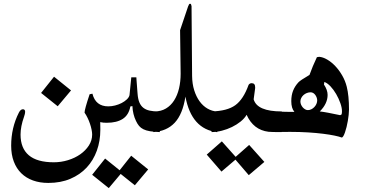

<svg xmlns="http://www.w3.org/2000/svg" viewBox="-20 -674 1898 999"><path d="M349.6 -203.6 280.3 -121.1 193.8 -190.4 261.2 -274.9ZM811.5 13.2Q780.8 12.2 760.3 8.8Q739.7 5.4 726.1 -1.5Q712.4 -8.3 703.6 -18.8Q694.8 -29.3 687.5 -44.9Q679.2 -62 674.6 -81.1Q669.9 -100.1 668.9 -122.1Q666.5 -121.6 663.8 -121.1Q661.1 -120.6 658.2 -120.1Q649.9 -75.7 618.7 -55.4Q587.4 -35.2 535.6 -35.2Q526.4 -35.2 517.8 -35.9Q509.3 -36.6 501.5 -38.6L502 -5.9V2Q502 59.6 483.9 109.9Q465.8 160.2 431.2 197.5Q396.5 234.9 346.2 256.3Q295.9 277.8 231.4 277.8Q187 277.8 151.4 264.9Q115.7 252 90.6 227.3Q65.4 202.6 51.8 166.5Q38.1 130.4 38.1 84Q38.1 -9.3 78.1 -87.9Q86.9 -105.5 99.1 -105.5Q110.8 -105.5 110.8 -91.8Q110.8 -83 105 -66.4Q86.9 -15.6 86.9 26.4Q86.9 97.2 129.9 133.8Q172.9 170.4 260.3 170.4Q297.9 170.4 333.7 159.4Q369.6 148.4 397.5 128.9Q425.3 109.4 442.4 83Q459.5 56.6 459.5 25.9Q459.5 15.1 456.5 0.5Q453.6 -14.2 448.2 -30Q442.9 -45.9 435.5 -61Q428.2 -76.2 419.9 -87.9Q419.9 -104.5 446.3 -183.6L460.9 -186.5Q477.5 -120.6 543.5 -120.6Q560.5 -120.6 578.9 -125.2Q597.2 -129.9 612.8 -137.9Q628.4 -146 639.6 -156.5Q650.9 -167 653.8 -178.7L663.1 -271.5H689.5Q689.5 -267.6 690.4 -256.1Q691.4 -244.6 692.4 -231.2Q693.4 -217.8 694.3 -205.1Q695.3 -192.4 695.8 -186.5Q697.8 -158.7 705.3 -140.9Q712.9 -123 726.3 -112.8Q739.7 -102.5 758.8 -98.4Q777.8 -94.2 803.7 -94.2H811.5ZM607.9 231 545.9 304.7 459.5 235.4 526.9 150.9 602.5 211.9 662.6 136.2 751 207.5 681.6 290Z M1110.4 13.7Q976.1 -2 944.8 -171.4Q930.7 -80.1 889.2 -35.6Q847.7 8.8 777.8 13.2V-94.2H784.2Q817.9 -94.2 843.3 -109.4Q868.7 -124.5 885.7 -151.1Q902.8 -177.7 911.4 -213.6Q919.9 -249.5 919.9 -290.5L917 -517.1L959.5 -643.1Q960.4 -643.6 961.2 -645.5Q961.9 -647.5 962.6 -649.4Q963.4 -651.4 964.8 -652.8Q966.3 -654.3 969.2 -654.3Q972.2 -654.3 973.1 -652.8Q974.1 -651.4 974.6 -649.7Q975.1 -647.9 975.3 -646Q975.6 -644 976.6 -643.1L979.5 -278.8Q980 -237.8 990.5 -204.3Q1001 -170.9 1018.6 -146.7Q1036.1 -122.6 1059.8 -108.9Q1083.5 -95.2 1110.4 -93.8Z M1445.8 13.2Q1389.2 13.2 1377.4 11.7Q1298.3 2 1263.2 -76.7Q1252.4 -58.1 1232.2 -41.7Q1211.9 -25.4 1187 -13.2Q1162.1 -1 1134.3 6.1Q1106.4 13.2 1080.6 13.2V-94.2Q1162.1 -96.2 1204.1 -126.5Q1246.6 -157.2 1273.4 -232.4Q1279.3 -241.2 1289.6 -241.2Q1307.6 -241.2 1307.6 -219.7V-215.8Q1307.6 -212.9 1307.1 -211.4L1299.8 -157.2Q1317.9 -94.2 1445.8 -94.2ZM1205.1 156.7 1132.3 218.8 1055.7 130.4 1134.3 61.5 1206.1 142.1 1276.4 80.1 1355.5 168.5 1274.4 237.3Z M1795.9 -103.5Q1795.9 -91.8 1794.2 -76.4Q1792.5 -61 1789.8 -44.9Q1787.1 -28.8 1783.2 -13.2Q1779.3 2.4 1775.1 14.4Q1771 26.4 1766.6 33.9Q1762.2 41.5 1757.8 41.5Q1745.1 36.6 1720.5 31.5Q1695.8 26.4 1661.1 22Q1626.5 17.6 1583 14.9Q1539.6 12.2 1489.7 12.2Q1470.7 12.2 1450.9 12.5Q1431.2 12.7 1410.2 13.2V-94.2Q1437 -93.3 1457 -92.5Q1477.1 -91.8 1490.7 -91.8H1502.4Q1504.9 -91.8 1507.3 -91.8Q1509.8 -91.8 1511.7 -92.3Q1495.6 -110.4 1495.6 -147.9Q1495.6 -178.2 1504.9 -201.9Q1514.2 -225.6 1532.7 -245.6Q1542 -255.9 1590.3 -284.2Q1598.6 -307.6 1608.2 -330.3Q1617.7 -353 1628.9 -376.5Q1630.9 -376.5 1634.8 -377.4Q1638.7 -378.4 1640.6 -378.4Q1660.2 -377 1682.1 -364.3Q1704.1 -351.6 1724.1 -330.6Q1744.1 -309.6 1760.3 -281.7Q1776.4 -253.9 1784.2 -222.7Q1795.9 -176.3 1795.9 -103.5ZM1759.3 -95.2Q1759.3 -113.8 1750.7 -137.9Q1742.2 -162.1 1729 -184.8Q1715.8 -207.5 1699.5 -224.9Q1683.1 -242.2 1667.5 -247.6Q1667 -244.1 1666.7 -241Q1666.5 -237.8 1665.5 -234.4Q1684.6 -205.6 1684.6 -180.2Q1684.6 -134.8 1644 -94.2Q1661.1 -92.3 1687.3 -87.4Q1713.4 -82.5 1750 -74.7L1757.3 -78.6Q1759.3 -85 1759.3 -95.2ZM1630.4 -151.9Q1630.4 -158.7 1627.7 -166.3Q1625 -173.8 1620.6 -179.9Q1616.2 -186 1609.9 -189.9Q1603.5 -193.8 1596.2 -193.8Q1585.9 -193.8 1576.2 -189.9Q1566.4 -186 1559.1 -179.4Q1551.8 -172.9 1547.4 -164.1Q1543 -155.3 1543 -146Q1543 -137.7 1546.4 -129.6Q1549.8 -121.6 1555.4 -115.2Q1561 -108.9 1567.9 -105Q1574.7 -101.1 1582 -101.1Q1591.3 -101.1 1600.1 -105.5Q1608.9 -109.9 1615.7 -117.2Q1622.6 -124.5 1626.5 -133.5Q1630.4 -142.6 1630.4 -151.9Z"/></svg>

Font: SakalBharati
Style: Regular
Weight: 400
Designer: CDAC GIST
Foundry: CDAC
Version: 13.02